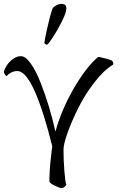

<svg xmlns="http://www.w3.org/2000/svg" viewBox="-64 -959 632 995"><path d="M166 -736.8Q166 -746.6 180.4 -811.5Q194.8 -876.5 208 -914.1Q210.9 -921.9 226.1 -930.4Q241.2 -939 253.9 -939Q279.8 -939 279.8 -916Q279.8 -893.6 256.6 -847.4Q233.4 -801.3 209.7 -765.6Q186 -730 181.2 -728H178.2Q174.8 -728 170.4 -730.7Q166 -733.4 166 -736.8ZM-43.9 -587.9Q-34.2 -620.6 -8.1 -644.3Q18.1 -668 43.9 -668Q67.9 -668 94.7 -630.6Q121.6 -593.3 145.3 -533.4Q168.9 -473.6 189 -408Q209 -342.3 223.1 -276.9Q254.9 -391.1 318.1 -500.5Q381.3 -609.9 443.8 -663.1Q448.2 -665.5 481 -656.5Q513.7 -647.5 516.1 -645Q525.9 -635.3 522 -624Q473.6 -595.2 424.6 -531.2Q375.5 -467.3 341.8 -399.7Q308.1 -332 286.6 -272Q265.1 -211.9 265.1 -184.1Q265.1 -130.4 269.5 -73.5Q273.9 -16.6 279.8 -1Q267.6 16.1 254.9 16.1Q247.1 16.1 219.5 2.9Q191.9 -10.3 191.9 -20Q191.9 -43 193.4 -68.8Q194.8 -94.7 196.3 -109.4Q197.8 -124 200.7 -149.9Q203.6 -175.8 204.1 -180.2Q204.6 -183.6 205.6 -190.2Q206.5 -196.8 207 -200.2Q162.1 -382.3 115.7 -486.6Q69.3 -590.8 25.9 -590.8Q7.8 -590.8 -7.6 -582.3Q-22.9 -573.7 -29.8 -564.9Q-33.7 -564.9 -41 -577.1Q-43.9 -583 -43.9 -587.9Z"/></svg>

Font: Crimson
Style: Roman
Weight: 400
Version: Version 0.8